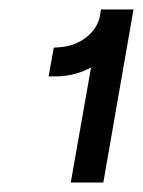

<svg xmlns="http://www.w3.org/2000/svg" viewBox="-20 -720 303 407"><path d="M173 -577 130 -333H199L263 -700H194L192 -687C186 -651 149 -623 108 -620L94 -619L83 -558H98C123 -558 149 -564 173 -577Z"/></svg>

Font: Fixel Display 20240404
Style: Italic
Weight: 400
Italic angle: -10°
Designer: AlfaBravo + MacPaw
Foundry: Kyrylo Tkachov, Marchela Mozhyna, Serhii Makarenko, Maria Weinstein, Zakhar Kryvoshyya
Version: Version 1.211;Glyphs 3.2 (3225)